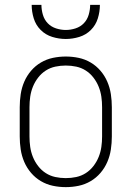

<svg xmlns="http://www.w3.org/2000/svg" viewBox="-20 -760 540 788"><path d="M250 8Q223 8 197 2.5Q171 -3 148 -16.5Q125 -30 107.5 -50.5Q90 -71 79.5 -95.5Q69 -120 65 -146.5Q61 -173 61 -200V-320Q61 -347 65 -373.5Q69 -400 79.5 -424.5Q90 -449 107.5 -469.5Q125 -490 148 -503.5Q171 -517 197 -522.5Q223 -528 250 -528Q277 -528 303 -522.5Q329 -517 352 -503.5Q375 -490 392.5 -469.5Q410 -449 420.5 -424.5Q431 -400 435 -373.5Q439 -347 439 -320V-200Q439 -173 435 -146.5Q431 -120 420.5 -95.5Q410 -71 392.5 -50.5Q375 -30 352 -16.5Q329 -3 303 2.5Q277 8 250 8ZM250 -29Q272 -29 293 -33.5Q314 -38 332 -49.5Q350 -61 363.5 -78.5Q377 -96 385 -116Q393 -136 396 -157Q399 -178 399 -200V-320Q399 -342 396 -363Q393 -384 385 -404Q377 -424 363.5 -441.5Q350 -459 332 -470.5Q314 -482 293 -486.5Q272 -491 250 -491Q228 -491 207 -486.5Q186 -482 168 -470.5Q150 -459 136.5 -441.5Q123 -424 115 -404Q107 -384 104 -363Q101 -342 101 -320V-200Q101 -178 104 -157Q107 -136 115 -116Q123 -96 136.5 -78.5Q150 -61 168 -49.5Q186 -38 207 -33.5Q228 -29 250 -29ZM250 -600Q222 -600 194.5 -608.5Q167 -617 147 -637Q127 -657 118.5 -684.5Q110 -712 110 -740H150Q150 -720 156 -699.5Q162 -679 176 -664.5Q190 -650 210 -643.5Q230 -637 250 -637Q270 -637 290 -643.5Q310 -650 324 -664.5Q338 -679 344 -699.5Q350 -720 350 -740H390Q390 -712 381.5 -684.5Q373 -657 353 -637Q333 -617 305.5 -608.5Q278 -600 250 -600Z"/></svg>

Font: Iosevka SS18 Extralight
Style: Regular
Weight: 200
Monospace: yes
Designer: Belleve Invis
Foundry: Belleve Invis
Version: Version 25.1.1; ttfautohint (v1.8.4)